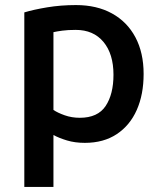

<svg xmlns="http://www.w3.org/2000/svg" viewBox="-20 -553 635 758"><path d="M76 185V-504Q112 -515 166 -524Q220 -533 280 -533Q362 -533 422 -500Q482 -467 514.5 -406Q547 -345 547 -261Q547 -180 520 -119Q493 -58 441 -23.5Q389 11 315 11Q276 11 244.5 1.5Q213 -8 191 -20V185ZM295 -88Q366 -88 397 -134.5Q428 -181 428 -258Q428 -340 388.5 -387.5Q349 -435 279 -435Q248 -435 226 -432Q204 -429 191 -426V-119Q207 -108 235 -98Q263 -88 295 -88Z"/></svg>

Font: Ubuntu Sans SemiBold
Style: Regular
Weight: 600
Designer: Dalton Maag Ltd
Foundry: Dalton Maag Ltd
Version: Version 1.006; ttfautohint (v1.8.4.7-5d5b)